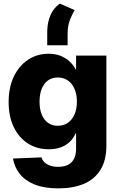

<svg xmlns="http://www.w3.org/2000/svg" viewBox="-20 -830 657 1062"><path d="M302.7 211.9Q225.1 211.9 172.1 190.7Q119.1 169.4 89.6 132.3Q60.1 95.2 51.8 46.9L209.5 40.5Q213.9 56.2 226.3 67.9Q238.8 79.6 257.8 86.2Q276.9 92.8 302.2 92.8Q350.6 92.8 375.7 67.4Q400.9 42 400.9 -8.8V-91.8H397.9Q385.3 -63 363.8 -43.5Q342.3 -23.9 313.7 -14.2Q285.2 -4.4 249.5 -4.4Q184.1 -4.4 134 -36.6Q84 -68.8 55.9 -127.4Q27.8 -186 27.8 -265.1Q27.8 -346.2 56.4 -406.2Q85 -466.3 135 -499.5Q185.1 -532.7 248.5 -532.7Q284.2 -532.7 312.7 -522Q341.3 -511.2 363 -491.7Q384.8 -472.2 399.4 -445.3H400.9V-522.5H568.4V-24.4Q568.4 57.1 535.6 109.6Q502.9 162.1 443.4 187Q383.8 211.9 302.7 211.9ZM299.3 -134.3Q331.5 -134.3 355.2 -150.6Q378.9 -167 392.1 -197Q405.3 -227.1 405.3 -267.6Q405.3 -308.6 392.1 -338.6Q378.9 -368.7 355.2 -385Q331.5 -401.4 299.3 -401.4Q268.1 -401.4 245.6 -385.3Q223.1 -369.1 210.9 -339.1Q198.7 -309.1 198.7 -267.6Q198.7 -226.1 210.9 -196.3Q223.1 -166.5 245.6 -150.4Q268.1 -134.3 299.3 -134.3ZM241.2 -579.6V-648.4Q241.2 -689.5 250.2 -720.7Q259.3 -752 275.1 -774.2Q291 -796.4 311.5 -810.1L393.1 -773.9Q380.9 -755.4 367.4 -721.4Q354 -687.5 354 -642.6V-579.6Z"/></svg>

Font: Inter 28pt ExtraBold
Style: Regular
Weight: 800
Designer: Rasmus Andersson
Foundry: rsms
Version: Version 4.001;git-66647c0bb